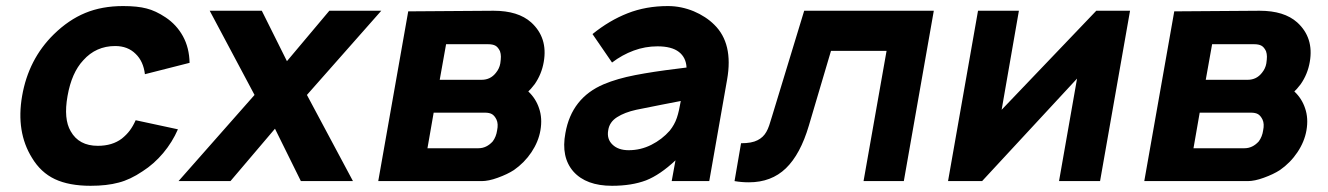

<svg xmlns="http://www.w3.org/2000/svg" viewBox="-20 -598 4385 634"><path d="M458.5 -353Q453.5 -395.5 428 -420Q402 -446 360.5 -446Q297 -446 255 -399Q216.5 -358 203 -281Q189.5 -205 213.5 -164.5Q240.5 -116.5 303 -116.5Q351 -116.5 382.5 -140.5Q398 -153 408.5 -167Q419 -181 428 -201L567.5 -171Q549 -128.5 518.8 -92.5Q488.5 -56.5 451 -32.5Q409.5 -4.5 371.5 5Q333 15.5 279 15.5Q208 15.5 161.2 -6.5Q114.5 -28.5 85.5 -77Q32.5 -162.5 53 -281Q74 -402.5 157.5 -484.5Q206.5 -532.5 261.5 -555.2Q316.5 -578 386.5 -578Q434 -578 464 -570Q494 -562.5 527 -540.5Q563 -516.5 584 -478.5Q605 -440.5 606 -390.5Z M993.5 -284.5 1145.5 0H973.5L888 -173L741 0H569.5L820.5 -284.5L672.5 -562.5H844.5L927.5 -396L1067.5 -562.5H1239Z M1610 -562.5Q1691 -562.5 1734 -524Q1789.5 -473.5 1775.5 -393.5Q1768.5 -353 1745.5 -320Q1732 -302.5 1724.5 -296Q1749.5 -272.5 1760 -240.5Q1771.5 -207.5 1764.5 -167.5Q1758 -130 1734.8 -95.2Q1711.5 -60.5 1677 -36.5Q1655.5 -22.5 1623.5 -11Q1593.5 0 1570.5 0H1229L1328 -560.5ZM1432 -334.5H1570.5Q1599.5 -334.5 1617.5 -357.5Q1629 -371.5 1632 -388.5Q1634 -402 1634 -411Q1634 -420 1631 -429Q1624.5 -442.5 1615.8 -447.2Q1607 -452 1591.5 -452H1453ZM1391.5 -108.5H1560Q1586.5 -108.5 1607 -131Q1618.5 -146.5 1621.5 -167.5Q1626 -189 1619.5 -203Q1613.5 -215.5 1605 -220.8Q1596.5 -226 1581 -226H1412Z M2198 0 2210.5 -68.5Q2160 -21 2113.5 -2.5Q2066 15.5 2001 15.5Q1915.5 15.5 1873.5 -31.5Q1832 -79 1847 -158.5Q1867.5 -275 1974 -320Q2018 -338.5 2077.5 -350Q2137 -361.5 2215.5 -371L2247 -375Q2245.5 -408 2221.8 -426.5Q2198 -445 2151 -445Q2110.5 -445 2072.5 -431Q2034.5 -417 2001 -391.5L1936.5 -485.5Q1992 -530.5 2052.5 -554.2Q2113 -578 2185.5 -578Q2208 -578 2229.5 -573.5Q2251 -569 2270.8 -560.8Q2290.5 -552.5 2307.8 -541.2Q2325 -530 2338.5 -516.5Q2402 -454.5 2381 -335.5L2322 0ZM2228 -264.5Q2202.5 -259.5 2166 -252.5Q2129.5 -245.5 2081 -235.5Q2042.5 -227 2017.5 -211Q1992.5 -195 1988.5 -168.5Q1983 -139 2002.5 -120.5Q2021.5 -102 2056 -102Q2095.5 -102 2130.8 -119.8Q2166 -137.5 2191.5 -166.5Q2199.5 -176.5 2205.2 -186.8Q2211 -197 2215 -208.8Q2219 -220.5 2222 -234.2Q2225 -248 2228 -264.5Z M3063.5 -562.5 2964.5 0H2831.5L2907.5 -430H2724L2651 -183.5Q2623 -88.5 2575 -42.2Q2527 4 2453 4Q2440.5 4 2428.8 3Q2417 2 2405.5 0L2427 -125Q2462.5 -125 2481.5 -135Q2500.5 -144.5 2510.5 -162.5Q2515.5 -171 2520 -184Q2524.5 -197 2529.5 -214.5L2635.5 -562.5Z M3612.5 0H3477L3536.5 -338.5L3223 0H3110.5L3209.5 -562.5H3344.5L3287.5 -235.5L3600 -562.5H3711.5Z M4139.5 -562.5Q4220.5 -562.5 4263.5 -524Q4319 -473.5 4305 -393.5Q4298 -353 4275 -320Q4261.5 -302.5 4254 -296Q4279 -272.5 4289.5 -240.5Q4301 -207.5 4294 -167.5Q4287.5 -130 4264.2 -95.2Q4241 -60.5 4206.5 -36.5Q4185 -22.5 4153 -11Q4123 0 4100 0H3758.5L3857.5 -560.5ZM3961.5 -334.5H4100Q4129 -334.5 4147 -357.5Q4158.5 -371.5 4161.5 -388.5Q4163.5 -402 4163.5 -411Q4163.5 -420 4160.5 -429Q4154 -442.5 4145.2 -447.2Q4136.5 -452 4121 -452H3982.5ZM3921 -108.5H4089.5Q4116 -108.5 4136.5 -131Q4148 -146.5 4151 -167.5Q4155.5 -189 4149 -203Q4143 -215.5 4134.5 -220.8Q4126 -226 4110.5 -226H3941.5Z"/></svg>

Font: Russisch Sans ExtraBold
Style: Italic
Weight: 800
Width: 4
Italic angle: -10°
Designer: Michael Sharanda (font) & Cristiano Sobral (main changes)
Foundry: Michael Sharanda
Version: Version 2.00;September 8, 2020;FontCreator 13.0.0.2681 64-bi